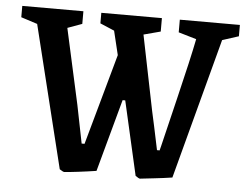

<svg xmlns="http://www.w3.org/2000/svg" viewBox="-47 -661 934 726"><g transform="rotate(5 420.5 -298.0)"><path d="M204 -1 71 -541 9 -561V-604H241V-556L186 -536L249 -250Q258 -206 278 -105H289Q293 -121 323 -227Q372 -402 385 -450L363 -541L309 -564V-604H539V-553L475 -536L533 -250Q543 -206 564 -105H574L579 -125Q586 -155 623 -307.5Q660 -460 675 -536L607 -556V-604H835V-561L773 -541L631 -7Q599 -2 562 2Q525 6 509 8Q505 8 492 -1L428 -282H418L343 -7Q311 -2 274 2.5Q237 7 221 8Q218 8 204 -1Z"/></g></svg>

Font: Grenze Medium
Style: Regular
Weight: 500
Designer: Renata Polastri
Foundry: Omnibus-Type
Version: Version 1.002; ttfautohint (v1.8)